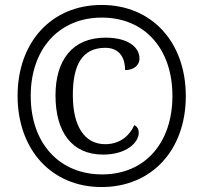

<svg xmlns="http://www.w3.org/2000/svg" viewBox="-20 -745 820 775"><path d="M390 10C593 10 730 -140 730 -357C730 -574 594 -725 390 -725C187 -725 51 -574 51 -358C51 -142 187 10 390 10ZM392 -41C221 -41 104 -165 104 -358C104 -547 218 -674 391 -674C564 -674 676 -548 676 -358C676 -169 566 -41 392 -41ZM396 -121C491 -121 540 -170 540 -209C540 -224 534 -234 522 -240C505 -200 466 -163 405 -163C322 -163 274 -234 274 -361C274 -482 311 -552 405 -552C466 -552 485 -507 485 -462C517 -462 543 -479 543 -509C543 -553 499 -593 406 -593C272 -593 204 -502 204 -360C204 -211 271 -121 396 -121Z"/></svg>

Font: Noto Serif Ethiopic SmCn
Style: Regular
Weight: 400
Width: 4
Designer: Monotype Design Team
Foundry: Monotype Imaging Inc.
Version: Version 2.102